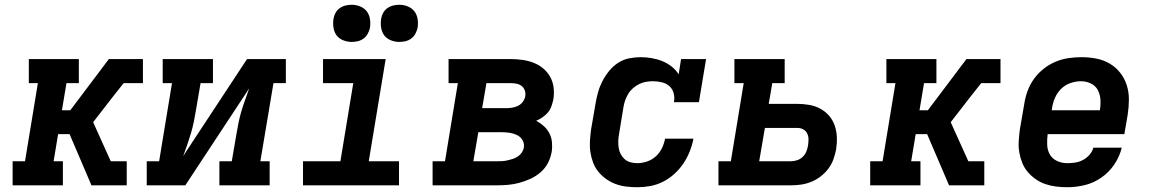

<svg xmlns="http://www.w3.org/2000/svg" viewBox="-20 -778 4840 806"><path d="M33 0V-101H85L139 -429H101V-530H311V-429H259L240 -315H275L437 -530H580V-429H499L450 -367L371 -265L445 -101H512V0H364L272 -215H224L205 -101H244V0Z M596 0V-101H648L702 -429H663V-530H874V-429H822L803 -318Q799 -293 794 -268.5Q789 -244 782 -220Q775 -196 766.5 -171.5Q758 -147 749 -123L1017 -530H1180V-429H1128L1073 -101H1112V0H901V-101H953L972 -212Q976 -237 981 -261.5Q986 -286 993 -310Q1000 -334 1009 -358.5Q1018 -383 1026 -407L758 0Z M1252 0V-101H1409L1463 -429H1336V-530H1599L1528 -101H1655V0ZM1656 -602Q1638 -602 1620.5 -609Q1603 -616 1593 -629.5Q1583 -643 1580 -661.5Q1577 -680 1580 -699Q1582 -712 1588.5 -724Q1595 -736 1606.5 -744Q1618 -752 1631 -755Q1644 -758 1656 -758Q1675 -758 1692 -751Q1709 -744 1719.5 -730.5Q1730 -717 1733 -698.5Q1736 -680 1733 -661Q1730 -648 1723.5 -636Q1717 -624 1706 -616Q1695 -608 1682 -605Q1669 -602 1656 -602ZM1456 -602Q1438 -602 1420.5 -609Q1403 -616 1393 -629.5Q1383 -643 1380 -661.5Q1377 -680 1380 -699Q1382 -712 1388.5 -724Q1395 -736 1406.5 -744Q1418 -752 1431 -755Q1444 -758 1456 -758Q1475 -758 1492 -751Q1509 -744 1519.5 -730.5Q1530 -717 1533 -698.5Q1536 -680 1533 -661Q1530 -648 1523.5 -636Q1517 -624 1506 -616Q1495 -608 1482 -605Q1469 -602 1456 -602Z M1796 0V-101H1848L1902 -429H1863V-530H2124Q2149 -530 2173.5 -526.5Q2198 -523 2220 -514.5Q2242 -506 2260 -491Q2278 -476 2289.5 -455.5Q2301 -435 2304 -410.5Q2307 -386 2303 -361Q2300 -347 2295 -332.5Q2290 -318 2280.5 -306.5Q2271 -295 2258 -286Q2245 -277 2231 -271Q2248 -262 2262.5 -249Q2277 -236 2286 -219Q2295 -202 2297 -181.5Q2299 -161 2296 -141Q2292 -117 2280.5 -94.5Q2269 -72 2249.5 -55Q2230 -38 2207 -27.5Q2184 -17 2160 -10.5Q2136 -4 2112 -2Q2088 0 2064 0ZM2004 -324H2105Q2118 -324 2130.5 -326Q2143 -328 2155 -334Q2167 -340 2175 -351Q2183 -362 2185 -374Q2187 -387 2183 -398.5Q2179 -410 2170 -417Q2161 -424 2149 -426.5Q2137 -429 2124 -429H2022ZM1967 -101H2064Q2076 -101 2087 -101.5Q2098 -102 2109 -104.5Q2120 -107 2131.5 -110.5Q2143 -114 2153 -120.5Q2163 -127 2170 -137Q2177 -147 2179 -158Q2182 -175 2173.5 -189.5Q2165 -204 2150.5 -211Q2136 -218 2119.5 -220.5Q2103 -223 2086 -223H1988Z M2655 8Q2631 8 2607.5 5Q2584 2 2563 -6Q2542 -14 2524 -27Q2506 -40 2492 -57Q2478 -74 2470 -95Q2462 -116 2458.5 -139Q2455 -162 2456.5 -185.5Q2458 -209 2461 -233L2480 -343Q2484 -367 2490.5 -390.5Q2497 -414 2508.5 -436.5Q2520 -459 2536.5 -479.5Q2553 -500 2574.5 -514Q2596 -528 2620.5 -533Q2645 -538 2669 -538Q2692 -538 2715.5 -534Q2739 -530 2760 -521.5Q2781 -513 2799 -499Q2817 -485 2829 -466L2839 -530H2944L2914 -349H2809Q2813 -368 2808 -386.5Q2803 -405 2790 -416.5Q2777 -428 2758.5 -432.5Q2740 -437 2721 -437Q2707 -437 2692 -434.5Q2677 -432 2663 -425Q2649 -418 2637 -407.5Q2625 -397 2617 -383.5Q2609 -370 2604 -355.5Q2599 -341 2597 -327L2579 -217Q2576 -202 2575.5 -187Q2575 -172 2577 -158Q2579 -144 2585.5 -131.5Q2592 -119 2602 -110Q2612 -101 2626 -97Q2640 -93 2655 -93Q2675 -93 2696 -100Q2717 -107 2733 -121.5Q2749 -136 2758.5 -155.5Q2768 -175 2772 -196H2891Q2886 -169 2875.5 -142.5Q2865 -116 2849 -92Q2833 -68 2811 -48Q2789 -28 2763 -15Q2737 -2 2709.5 3Q2682 8 2655 8Z M2996 0V-101H3048L3102 -429H3063V-530H3274V-429H3222L3207 -342H3327Q3353 -342 3378 -337.5Q3403 -333 3424 -321.5Q3445 -310 3460.5 -292Q3476 -274 3484 -251Q3492 -228 3493 -202.5Q3494 -177 3490 -151Q3486 -130 3478.5 -109Q3471 -88 3457 -69.5Q3443 -51 3424.5 -37Q3406 -23 3385 -14.5Q3364 -6 3342 -3Q3320 0 3299 0ZM3167 -101H3299Q3312 -101 3325 -105Q3338 -109 3348.5 -118.5Q3359 -128 3364.5 -141Q3370 -154 3372 -167Q3374 -180 3374 -193Q3374 -206 3368.5 -217.5Q3363 -229 3352 -235Q3341 -241 3327 -241H3191Z M3633 0V-101H3685L3739 -429H3701V-530H3911V-429H3859L3840 -315H3875L4037 -530H4180V-429H4099L4050 -367L3971 -265L4045 -101H4112V0H3964L3872 -215H3824L3805 -101H3844V0Z M4460 8Q4436 8 4412.5 5Q4389 2 4367.5 -5.5Q4346 -13 4327.5 -26Q4309 -39 4294.5 -56Q4280 -73 4271.5 -94Q4263 -115 4259 -138Q4255 -161 4256.5 -185Q4258 -209 4261 -233L4280 -343Q4284 -370 4294 -397Q4304 -424 4321 -447.5Q4338 -471 4361.5 -489.5Q4385 -508 4411.5 -519Q4438 -530 4465.5 -534Q4493 -538 4520 -538Q4552 -538 4582.5 -532Q4613 -526 4638.5 -511Q4664 -496 4682.5 -472.5Q4701 -449 4710 -420.5Q4719 -392 4719 -360.5Q4719 -329 4714 -297L4700 -215H4378Q4375 -192 4376 -169.5Q4377 -147 4387.5 -129Q4398 -111 4418 -102Q4438 -93 4460 -93Q4477 -93 4493.5 -95.5Q4510 -98 4525.5 -106Q4541 -114 4553 -127.5Q4565 -141 4570 -158H4689Q4680 -121 4658 -88Q4636 -55 4603.5 -32.5Q4571 -10 4534 -1Q4497 8 4460 8ZM4395 -315H4597Q4601 -338 4599.5 -360Q4598 -382 4588.5 -400Q4579 -418 4559.5 -427.5Q4540 -437 4518 -437Q4496 -437 4474 -429.5Q4452 -422 4435.5 -406Q4419 -390 4409.5 -369Q4400 -348 4397 -327Z"/></svg>

Font: Iosevka Curly Slab ExObl
Style: Bold
Weight: 700
Width: 7
Italic angle: -9°
Monospace: yes
Designer: Belleve Invis
Foundry: Belleve Invis
Version: Version 11.0.0; ttfautohint (v1.8.3)